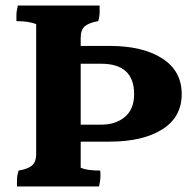

<svg xmlns="http://www.w3.org/2000/svg" viewBox="-20 -715 681 690"><path d="M270 -267H343Q396 -267 429 -295Q462 -323 462 -377Q462 -486 343 -486H270ZM270 -550H374Q493 -550 563 -505Q633 -460 633 -377Q633 -294 563 -250Q493 -206 374 -206H270V-112Q293 -102 340 -102Q341 -96 341 -82Q341 -68 336 -45H41Q41 -52 41 -68Q41 -84 47 -102Q78 -107 94 -119.5Q110 -132 110 -162V-628Q85 -639 39 -639Q39 -645 39 -659.5Q39 -674 44 -695H338Q338 -687 338 -671.5Q338 -656 333 -639Q302 -634 286 -621.5Q270 -609 270 -579Z"/></svg>

Font: Halant
Style: Bold
Weight: 700
Designer: Hitesh Malaviya (Devanagari), Satya Rajpurohit (Latin)
Foundry: Indian Type Foundry
Version: Version 1.101;PS 1.0;hotconv 1.0.78;makeotf.lib2.5.61930; tt